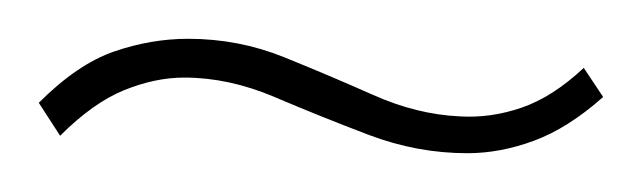

<svg xmlns="http://www.w3.org/2000/svg" viewBox="-32 -358 331 99"><path d="M279 -308 269 -323Q253 -308 237 -302.5Q221 -297 205 -298Q183 -299 160.5 -309Q138 -319 114.5 -328.5Q91 -338 65 -338Q46 -338 27 -331.5Q8 -325 -12 -305L-1 -288Q16 -305 32 -311.5Q48 -318 63 -318Q86 -318 109.5 -308Q133 -298 158 -288.5Q183 -279 209 -279Q226 -279 243.5 -285.5Q261 -292 279 -308Z"/></svg>

Font: Advent Pro Thin
Style: Regular
Weight: 250
Version: Version 3.000